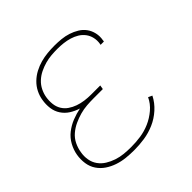

<svg xmlns="http://www.w3.org/2000/svg" viewBox="-145 -655 789 789"><g transform="rotate(-45 250.0 -260.0)"><path d="M204 8Q180 8 156.5 5.5Q133 3 111 -4.5Q89 -12 70.5 -24.5Q52 -37 39.5 -55.5Q27 -74 23.5 -97.5Q20 -121 24 -145Q28 -169 40.5 -192Q53 -215 73.5 -231Q94 -247 118 -256.5Q142 -266 167 -271Q145 -278 127 -289.5Q109 -301 97 -319Q85 -337 82 -359.5Q79 -382 83 -405Q86 -425 95.5 -444Q105 -463 120.5 -478Q136 -493 155 -503Q174 -513 194 -518.5Q214 -524 234.5 -526Q255 -528 275 -528Q295 -528 315 -526Q335 -524 353.5 -518Q372 -512 388.5 -502Q405 -492 416 -477Q427 -462 431.5 -442.5Q436 -423 432 -402Q432 -401 432 -399.5Q432 -398 431 -396H412Q412 -397 412.5 -398.5Q413 -400 413 -401Q416 -419 412 -436Q408 -453 398 -466Q388 -479 374 -487.5Q360 -496 343.5 -501Q327 -506 309.5 -508Q292 -510 275 -510Q257 -510 239 -508.5Q221 -507 203 -502Q185 -497 167.5 -488.5Q150 -480 136 -467Q122 -454 113.5 -437Q105 -420 102 -402Q99 -383 101 -364.5Q103 -346 112 -331Q121 -316 135.5 -306Q150 -296 167 -290Q184 -284 202.5 -281.5Q221 -279 240 -279H293L290 -261H237Q217 -261 197 -259.5Q177 -258 157 -252.5Q137 -247 117.5 -238Q98 -229 81.5 -215Q65 -201 55.5 -181.5Q46 -162 43 -142Q39 -121 42.5 -100.5Q46 -80 57.5 -64Q69 -48 86 -37.5Q103 -27 122.5 -20.5Q142 -14 162.5 -12Q183 -10 204 -10Q232 -10 259.5 -14Q287 -18 313.5 -29.5Q340 -41 363 -60.5Q386 -80 398 -106L415 -98Q401 -70 376.5 -48Q352 -26 323 -13.5Q294 -1 264 3.5Q234 8 204 8Z"/></g></svg>

Font: Iosevka SS04 Thin
Style: Italic
Weight: 100
Italic angle: -9°
Monospace: yes
Designer: Belleve Invis
Foundry: Belleve Invis
Version: Version 19.0.0; ttfautohint (v1.8.4)